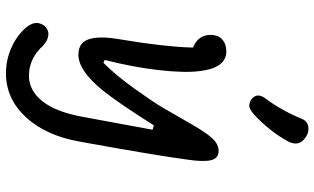

<svg xmlns="http://www.w3.org/2000/svg" viewBox="-230 -637 1080 660"><g transform="rotate(90 310.0 -307.0)"><path d="M232 212.5Q187 212.5 145.5 194.5Q104 176.5 77 146Q62.5 130 59.5 114Q56.5 98 68 81Q82.5 65 100.8 66.8Q119 68.5 136.5 84.5Q181 133.5 240 133.5Q291 133.5 327.8 87.5Q364.5 41.5 381.5 -50.5L426 -291.5L411 -296Q333 -172.5 291 -120.5Q223 -36.5 168 -36.5Q128.5 -36.5 116 -69.2Q103.5 -102 113 -165.5Q141.5 -335.5 143.5 -430.5Q100 -448 100 -490.5Q100 -517 115.8 -531Q131.5 -545 156.5 -545Q214 -545 224.5 -452.5Q231 -401 221 -312.8Q211 -224.5 186 -127L196 -122.5Q239 -165.5 284.5 -229Q330 -292.5 350.5 -327.2Q371 -362 407 -425.5Q436.5 -476.5 456.2 -497.5Q476 -518.5 499 -518.5Q524.5 -518.5 530.8 -491.8Q537 -465 528.5 -410Q516 -313 467 -42Q446.5 75 383 143.8Q319.5 212.5 232 212.5ZM318 -679Q296 -649 324 -629.5Q338.5 -621.5 349.2 -624.8Q360 -628 375 -641.5Q432 -695 465.5 -756Q487 -796 450 -819Q433.5 -830 414.2 -826.5Q395 -823 387.5 -802Q358 -731.5 318 -679Z"/></g></svg>

Font: Monaspace Radon
Style: Regular
Weight: 400
Designer: Riley Cran & the Lettermatic Team
Foundry: Lettermatic
Version: Version 1.000 (Monaspace Radon)